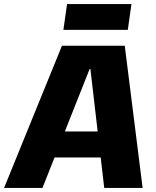

<svg xmlns="http://www.w3.org/2000/svg" viewBox="-52 -925 766 945"><path d="M253 -700H562L650 0H461L393 -585H389L157 0H-32ZM197 -278H498L480 -150H179ZM595 -905 577 -778H260L278 -905Z"/></svg>

Font: Pathway Extreme SemiCondensed ExtraBold
Style: Italic
Weight: 800
Width: 4
Italic angle: -8°
Version: Version 1.001;gftools[0.9.26]